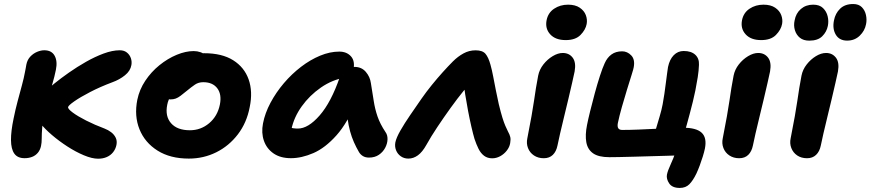

<svg xmlns="http://www.w3.org/2000/svg" viewBox="-20 -776 4325 954"><path d="M467.4 12.6Q437.4 12.6 396.6 -4.5Q355.8 -21.6 314.5 -48.4Q273.2 -75.2 238.3 -105Q203.4 -134.8 184.4 -159.2Q168.6 -178.2 161.5 -200Q154.4 -221.8 158.6 -245.2Q163 -263.8 174.7 -284.6Q186.4 -305.4 208 -324.8Q222.2 -338.4 252.4 -362.8Q282.6 -387.2 322.6 -415.3Q362.6 -443.4 407.1 -468.7Q451.6 -494 495.1 -510.1Q538.6 -526.2 575.2 -526.2Q596.8 -526.2 610.8 -514.8Q624.8 -503.4 630.4 -486.5Q636 -469.6 632.8 -452.6Q628 -423.8 600.8 -401.9Q573.6 -380 538.6 -367.4Q477.8 -344.6 428.1 -318.8Q378.4 -293 349 -272.4Q319.6 -251.8 318.4 -244Q316.4 -235.4 341.2 -216.9Q366 -198.4 408.2 -177Q450.4 -155.6 500 -137Q517.6 -130.2 532.3 -119Q547 -107.8 554.8 -92Q562.6 -76.2 558.6 -55.8Q554.6 -35.8 542.2 -20Q529.8 -4.2 510.7 4.2Q491.6 12.6 467.4 12.6ZM102.2 10Q67.2 10 51.1 -12.8Q35 -35.6 34.6 -79.7Q34.2 -123.8 47.6 -187.4Q56.6 -231.8 67.7 -273.4Q78.8 -315 88.9 -352.3Q99 -389.6 104.2 -418.6Q106.2 -426.6 107.7 -436.5Q109.2 -446.4 111 -455.4Q115.8 -479.2 130.7 -494.9Q145.6 -510.6 164.4 -518.4Q183.2 -526.2 200 -526.2Q236.6 -526.2 251.5 -499Q266.4 -471.8 257.8 -429.6Q251.2 -396.2 240.3 -359.3Q229.4 -322.4 218.5 -287.5Q207.6 -252.6 201.6 -225Q192.4 -176 189.8 -143.3Q187.2 -110.6 187.3 -88.6Q187.4 -66.6 183.8 -50.4Q179.4 -30.2 167.7 -16.5Q156 -2.8 139.2 3.6Q122.4 10 102.2 10Z M918.2 12Q825.8 12 762.8 -27.7Q699.8 -67.4 673.1 -133.5Q646.4 -199.6 662.2 -280Q672.6 -330.8 701.9 -374.8Q731.2 -418.8 772.1 -451.9Q813 -485 857.7 -503.6Q902.4 -522.2 942.6 -522.2Q960.2 -522.2 976.4 -516.6Q992.6 -511 1002.3 -499.3Q1012 -487.6 1008.4 -467.6Q1000.4 -432.4 980.4 -405.1Q960.4 -377.8 912.6 -362.6Q888.6 -354.6 867.1 -338.6Q845.6 -322.6 830.6 -301.7Q815.6 -280.8 811 -255.8Q799.4 -198.8 829.9 -163.8Q860.4 -128.8 923.6 -128.8Q977.8 -128.8 1019.4 -163.9Q1061 -199 1072.6 -256.8Q1082.4 -307.4 1059.5 -337.5Q1036.6 -367.6 990 -367.6Q966.4 -367.6 948.7 -355.6Q931 -343.6 906.8 -323.6Q889.4 -309.2 877 -299.9Q864.6 -290.6 853.1 -286.3Q841.6 -282 826.2 -282Q808.4 -282 793.4 -299.8Q778.4 -317.6 786.2 -356.6Q791.8 -385.4 813.5 -413.2Q835.2 -441 865.6 -463Q896 -485 929.7 -498.3Q963.4 -511.6 994 -511.6Q1083.2 -511.6 1138.7 -476.6Q1194.2 -441.6 1215.5 -381.2Q1236.8 -320.8 1220.8 -244Q1206 -166 1161.9 -108.4Q1117.8 -50.8 1054.7 -19.4Q991.6 12 918.2 12Z M1425.4 10Q1373.6 10 1339.4 -13.5Q1305.2 -37 1291.4 -76.4Q1277.6 -115.8 1286.8 -163Q1296.6 -214 1324.1 -265.5Q1351.6 -317 1390.5 -362.7Q1429.4 -408.4 1475.6 -443.8Q1521.8 -479.2 1570.6 -499.4Q1619.4 -519.6 1665.6 -519.6Q1702.8 -519.6 1724 -495.9Q1745.2 -472.2 1735.8 -428Q1733 -412.2 1722.1 -403Q1711.2 -393.8 1696.6 -391Q1631 -380.2 1574.5 -341Q1518 -301.8 1479.2 -247.5Q1440.4 -193.2 1428.2 -134.2Q1425.2 -116.6 1424.8 -102.1Q1424.4 -87.6 1428.4 -65.6L1380 -168.2Q1401 -149.8 1418.1 -143.5Q1435.2 -137.2 1460 -137.2Q1511.2 -137.2 1568.2 -202.4Q1625.2 -267.6 1668.4 -393Q1677 -417.2 1698.1 -430.4Q1719.2 -443.6 1741.4 -443.6Q1776.6 -443.6 1797.7 -418.8Q1818.8 -394 1822.8 -363.2Q1830.8 -315.2 1836.9 -274.9Q1843 -234.6 1855.8 -197.3Q1868.6 -160 1895.4 -119.8Q1906 -105.2 1905.5 -84Q1905 -62.8 1894 -41.8Q1883 -20.8 1862.7 -6.9Q1842.4 7 1813.4 7Q1795.6 7 1783.3 -0.5Q1771 -8 1763.6 -20.4Q1749.4 -45 1738.4 -69.9Q1727.4 -94.8 1719.5 -123.6Q1711.6 -152.4 1706.6 -189.2Q1701.6 -226 1698.6 -273.6L1753.2 -278.2Q1708 -166.4 1651.9 -103.6Q1595.8 -40.8 1537.2 -15.4Q1478.6 10 1425.4 10Z M2009 12Q1987.6 12 1971.4 0.5Q1955.2 -11 1947.9 -29.5Q1940.6 -48 1944.4 -68.6Q1949.2 -91.8 1969.6 -127.5Q1990 -163.2 2018.5 -204.7Q2047 -246.2 2074.6 -286Q2098 -319.6 2125.3 -353.3Q2152.6 -387 2179.9 -417.3Q2207.2 -447.6 2230.6 -471Q2254.8 -495.2 2282.9 -510.6Q2311 -526 2343 -526Q2377.4 -526 2392.1 -508.8Q2406.8 -491.6 2417 -454.6Q2424.2 -429.2 2430.5 -396.1Q2436.8 -363 2443.7 -328Q2450.6 -293 2458.2 -259Q2468.4 -217 2476.3 -191.5Q2484.2 -166 2491 -150.6Q2497.8 -135.2 2504 -122.6Q2512.6 -107.2 2515.4 -95.3Q2518.2 -83.4 2515 -65Q2511.8 -45.2 2498 -27.6Q2484.2 -10 2465.1 0.3Q2446 10.6 2425.6 10.6Q2402 10.6 2385.3 -2Q2368.6 -14.6 2357.6 -36.8Q2346.6 -59 2337.6 -86.2Q2331 -108.4 2322.4 -145.5Q2313.8 -182.6 2305.7 -225.1Q2297.6 -267.6 2291.5 -306.6Q2285.4 -345.6 2283.8 -371.2L2331.4 -376Q2312.4 -359.8 2282.9 -323.7Q2253.4 -287.6 2219.3 -240.3Q2185.2 -193 2153.1 -144.8Q2121 -96.6 2098.4 -55.8Q2078.8 -20.6 2056.5 -4.3Q2034.2 12 2009 12Z M2681.8 10.2Q2653.8 10.2 2633.1 -3.6Q2612.4 -17.4 2603.5 -40.4Q2594.6 -63.4 2600.2 -89Q2613 -153.8 2620.9 -198.6Q2628.8 -243.4 2633.6 -276.4Q2638.4 -309.4 2643 -338.5Q2647.6 -367.6 2654 -400Q2660 -430.4 2679.9 -455.8Q2699.8 -481.2 2726.1 -497Q2752.4 -512.8 2776.2 -512.8Q2807.8 -512.8 2825.5 -489.4Q2843.2 -466 2835.2 -421Q2831 -401.2 2822.8 -364.7Q2814.6 -328.2 2803.9 -283.4Q2793.2 -238.6 2782.4 -194.2Q2771.6 -149.8 2762.9 -112.3Q2754.2 -74.8 2750 -53Q2744 -23.2 2726.9 -6.5Q2709.8 10.2 2681.8 10.2ZM2791 -576.8Q2739.8 -576.8 2713.7 -605.6Q2687.6 -634.4 2696 -676.2Q2703.4 -712.8 2733.4 -732.8Q2763.4 -752.8 2802.6 -752.8Q2838.4 -752.8 2860.5 -737.8Q2882.6 -722.8 2890.8 -700.9Q2899 -679 2895 -656.8Q2889.6 -628 2864.5 -602.4Q2839.4 -576.8 2791 -576.8Z M3357.6 157.8Q3320.2 157.8 3305.1 135.4Q3290 113 3293.8 92Q3297.6 72.6 3312 41.5Q3326.4 10.4 3335.6 -17L3351.2 -3.8Q3330.4 -3 3294.4 -2Q3258.4 -1 3215.7 0.2Q3173 1.4 3131 2.6Q3089 3.8 3056 4.4Q3023 5 3007.8 5Q2954 5 2926.8 -14.2Q2899.6 -33.4 2893.2 -69.4Q2886.8 -105.4 2896.8 -155Q2901.8 -181 2912.2 -223.1Q2922.6 -265.2 2935.1 -311.6Q2947.6 -358 2960.8 -398.6Q2974 -439.2 2984.6 -462Q2997 -490 3018.4 -505.5Q3039.8 -521 3071.2 -521Q3097 -521 3116.5 -500.7Q3136 -480.4 3128.8 -441.8Q3128 -434.8 3118.3 -404.1Q3108.6 -373.4 3095.5 -330.9Q3082.4 -288.4 3069.8 -244Q3057.2 -199.6 3049.8 -163.8Q3046.8 -146.6 3052.2 -138.5Q3057.6 -130.4 3071.6 -130.4Q3109.4 -130.4 3151.4 -132.1Q3193.4 -133.8 3234.8 -135.9Q3276.2 -138 3312.2 -139.7Q3348.2 -141.4 3374.2 -141.4Q3439.8 -141.4 3466.4 -116.6Q3493 -91.8 3482.6 -38.2Q3478.8 -20.2 3472 1.8Q3465.2 23.8 3457 45.8Q3448.8 67.8 3440.4 86Q3423.4 121.2 3405.2 139.5Q3387 157.8 3357.6 157.8ZM3229.6 -101.4Q3233.4 -115.6 3241.1 -141.8Q3248.8 -168 3258 -198.7Q3267.2 -229.4 3272.6 -258Q3277.2 -281.8 3281.2 -309.9Q3285.2 -338 3288.6 -365Q3292 -392 3294.9 -413.1Q3297.8 -434.2 3299.2 -443Q3307.2 -481 3327.7 -501.8Q3348.2 -522.6 3377 -522.6Q3414.6 -522.6 3434.6 -504Q3454.6 -485.4 3453 -454Q3452 -425 3446.9 -392.5Q3441.8 -360 3435 -326Q3429.8 -300 3422.7 -271.3Q3415.6 -242.6 3407.8 -213.1Q3400 -183.6 3392.3 -155.9Q3384.6 -128.2 3376.6 -105.2Z M3652.8 10.2Q3624.8 10.2 3604.1 -3.6Q3583.4 -17.4 3574.5 -40.4Q3565.6 -63.4 3571.2 -89Q3584 -153.8 3591.9 -198.6Q3599.8 -243.4 3604.6 -276.4Q3609.4 -309.4 3614 -338.5Q3618.6 -367.6 3625 -400Q3631 -430.4 3650.9 -455.8Q3670.8 -481.2 3697.1 -497Q3723.4 -512.8 3747.2 -512.8Q3778.8 -512.8 3796.5 -489.4Q3814.2 -466 3806.2 -421Q3802 -401.2 3793.8 -364.7Q3785.6 -328.2 3774.9 -283.4Q3764.2 -238.6 3753.4 -194.2Q3742.6 -149.8 3733.9 -112.3Q3725.2 -74.8 3721 -53Q3715 -23.2 3697.9 -6.5Q3680.8 10.2 3652.8 10.2ZM3762 -576.8Q3710.8 -576.8 3684.7 -605.6Q3658.6 -634.4 3667 -676.2Q3674.4 -712.8 3704.4 -732.8Q3734.4 -752.8 3773.6 -752.8Q3809.4 -752.8 3831.5 -737.8Q3853.6 -722.8 3861.8 -700.9Q3870 -679 3866 -656.8Q3860.6 -628 3835.5 -602.4Q3810.4 -576.8 3762 -576.8Z M4001 -574Q3972.2 -574 3954.4 -588.4Q3936.6 -602.8 3929.6 -626.2Q3922.6 -649.6 3928.2 -674.4Q3934.6 -710.2 3959.5 -731.5Q3984.4 -752.8 4020.4 -752.8Q4052 -752.8 4069.3 -736Q4086.6 -719.2 4092.4 -695.2Q4098.2 -671.2 4093.4 -647.4Q4087.6 -617.8 4065.6 -595.9Q4043.6 -574 4001 -574ZM4189.4 -574.2Q4150.4 -574.2 4132.9 -603.6Q4115.4 -633 4123.8 -674.6Q4130.4 -709.6 4154.3 -732.8Q4178.2 -756 4219.2 -756Q4246.8 -756 4262.3 -740.3Q4277.8 -724.6 4282.8 -701.2Q4287.8 -677.8 4283.2 -655.8Q4277 -623 4251.8 -598.6Q4226.6 -574.2 4189.4 -574.2ZM3990.2 10.2Q3961.4 10.2 3941.1 -3.6Q3920.8 -17.4 3911.9 -40.4Q3903 -63.4 3908.6 -89Q3921.4 -153.8 3929.3 -198.6Q3937.2 -243.4 3942 -276.4Q3946.8 -309.4 3951.4 -338.5Q3956 -367.6 3962.4 -400Q3968.4 -430.4 3988.3 -455.8Q4008.2 -481.2 4034.1 -497Q4060 -512.8 4084.6 -512.8Q4115.4 -512.8 4133.5 -489.4Q4151.6 -466 4143.6 -421Q4139.4 -401.2 4131.2 -364.7Q4123 -328.2 4112.3 -283.4Q4101.6 -238.6 4090.8 -194.2Q4080 -149.8 4071.3 -112.3Q4062.6 -74.8 4058.4 -53Q4052.4 -23.2 4034.9 -6.5Q4017.4 10.2 3990.2 10.2Z"/></svg>

Font: Shantell Sans Light
Style: Italic
Weight: 300
Italic angle: -11°
Designer: Stephen Nixon, Anya Danilova, Shantell Martin
Foundry: Arrow Type
Version: Version 1.008;[ac192a2d6]